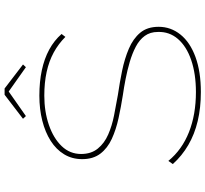

<svg xmlns="http://www.w3.org/2000/svg" viewBox="-50 -856 915 856"><g transform="rotate(-90 408.0 -427.5)"><path d="M426 10Q356 10 297 -4Q238 -18 190 -46Q142 -74 105 -115L119 -135Q169 -74 247.5 -43Q326 -12 426 -12Q507 -12 568.5 -33Q630 -54 663 -92.5Q696 -131 694 -182Q694 -216 676.5 -240Q659 -264 628.5 -280Q598 -296 560.5 -307Q523 -318 484.5 -325.5Q446 -333 411 -338Q360 -346 309.5 -357Q259 -368 217.5 -387Q176 -406 151.5 -438Q127 -470 127 -519Q127 -564 148.5 -599.5Q170 -635 208.5 -659.5Q247 -684 298.5 -697Q350 -710 410 -710Q472 -710 523.5 -699Q575 -688 615.5 -666Q656 -644 685 -611L672 -594Q641 -625 602.5 -646Q564 -667 516 -677.5Q468 -688 410 -688Q339 -688 279.5 -667.5Q220 -647 185 -610.5Q150 -574 150 -524Q150 -479 174 -449.5Q198 -420 237 -403Q276 -386 322 -377Q368 -368 413 -360Q468 -352 521.5 -341Q575 -330 619.5 -311Q664 -292 690.5 -260.5Q717 -229 717 -178Q717 -124 682.5 -81Q648 -38 582.5 -14Q517 10 426 10ZM319 -770 307 -783 414 -865H442L549 -783L537 -770L421 -852H436Z"/></g></svg>

Font: Lexend Tera Thin
Style: Regular
Weight: 250
Version: Version 1.007